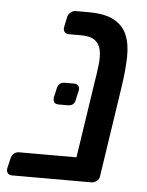

<svg xmlns="http://www.w3.org/2000/svg" viewBox="-46 -611 499 650"><g transform="rotate(5 203.5 -286.5)"><path d="M1 -23 9 -57Q11 -67 18.5 -73.5Q26 -80 36 -80H231L269 -332Q275 -368 278.5 -398Q282 -428 277.5 -449Q273 -470 257.5 -481.5Q242 -493 210 -493H169Q159 -493 154 -499.5Q149 -506 151 -516L158 -550Q160 -560 168 -566.5Q176 -573 186 -573H228Q285 -573 316 -556Q347 -539 360 -508Q373 -477 372 -433Q371 -389 363 -335L316 -23Q315 -13 306.5 -6.5Q298 0 288 0H19Q9 0 4 -6.5Q-1 -13 1 -23ZM137 -275 144 -306Q148 -328 171 -328H201Q211 -328 216 -322Q221 -316 219 -306L212 -275Q209 -253 186 -253H155Q135 -253 137 -275Z"/></g></svg>

Font: SVN-Rubik
Style: Italic
Weight: 400
Italic angle: -12°
Designer: Hubert and Fischer
Foundry: Hubert & Fischer
Version: Version 2.101; ttfautohint (v1.8.3)